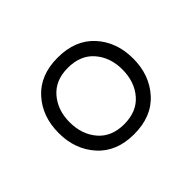

<svg xmlns="http://www.w3.org/2000/svg" viewBox="-85 -850 599 599"><g transform="rotate(-45 214.5 -551.0)"><path d="M214 -382Q137 -382 93.5 -430.5Q50 -479 50 -551Q50 -624 93.5 -672Q137 -720 214 -720Q292 -720 335.5 -672Q379 -624 379 -551Q379 -479 335.5 -430.5Q292 -382 214 -382ZM214 -426Q270 -426 300.5 -461.5Q331 -497 331 -551Q331 -604 300.5 -639.5Q270 -675 214 -675Q159 -675 128.5 -639.5Q98 -604 98 -551Q98 -497 128.5 -461.5Q159 -426 214 -426Z"/></g></svg>

Font: 42dot Sans Light
Style: Regular
Weight: 300
Designer: 42dot
Version: Version 1.000